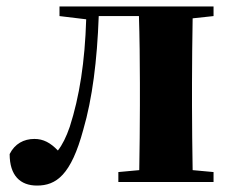

<svg xmlns="http://www.w3.org/2000/svg" viewBox="-20 -566 718 597"><path d="M644 -516V-546H165V-516L248 -506C244 -374 227 -265 197 -172C186 -140 174 -116 160 -98C137 -122 115 -134 87 -134C54 -134 26 -119 10 -87C10 -20 43 11 95 11C155 11 201 -22 239 -163C267 -259 282 -377 287 -516H412C414 -458 415 -366 415 -308V-238C415 -182 414 -95 413 -37L348 -31V0H644V-31L579 -37C578 -95 577 -182 577 -238V-308C577 -364 578 -451 579 -509Z"/></svg>

Font: Noto Serif CJK JP Black
Style: Regular
Weight: 900
Designer: Ryoko NISHIZUKA 西塚涼子 (kana & ideographs); Frank Grießhammer (Latin, Greek & Cyrillic); Wenlong ZHANG 张文龙 (bopomofo); San
Foundry: Adobe Systems Incorporated
Version: Version 1.001;PS 1.001;hotconv 16.6.54;makeotf.lib2.5.65590